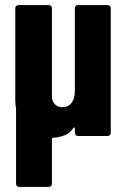

<svg xmlns="http://www.w3.org/2000/svg" viewBox="-20 -534 495 754"><path d="M43 188V-101V-107Q40 -124 40 -142V-502Q40 -507 43.5 -510.5Q47 -514 52 -514H172Q177 -514 180.5 -510.5Q184 -507 184 -502V-150Q184 -146 185 -144Q194 -113 226 -113Q248 -113 261 -130Q274 -147 274 -176V-502Q274 -507 277.5 -510.5Q281 -514 286 -514H403Q408 -514 411.5 -510.5Q415 -507 415 -502V-12Q415 -7 411.5 -3.5Q408 0 403 0H286Q281 0 277.5 -3.5Q274 -7 274 -12V-29Q274 -32 272 -33Q270 -34 268 -31Q254 -11 234.5 -3Q215 5 189 7Q184 7 184 12V188Q184 193 180.5 196.5Q177 200 172 200H55Q50 200 46.5 196.5Q43 193 43 188Z"/></svg>

Font: Barlow Condensed
Style: Bold
Weight: 700
Width: 3
Designer: Jeremy Tribby
Foundry: Tribby Type
Version: Version 1.500